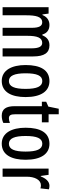

<svg xmlns="http://www.w3.org/2000/svg" viewBox="752 -1452 709 2254"><g transform="rotate(90 1107.0 -324.5)"><path d="M512 -550C455 -550 418 -524 394 -467H384C372 -516 335 -550 273 -550C221 -550 178 -524 156 -468H149L139 -540H64V0H159V-275C159 -391 175 -465 242 -465C285 -465 306 -429 306 -341V0H400V-291C400 -406 422 -465 483 -465C526 -465 547 -426 547 -338V0H642V-360C642 -488 600 -550 512 -550Z M1119 -270C1119 -453 1049 -550 932 -550C801 -550 743 -444 743 -270C743 -107 804 10 930 10C1063 10 1119 -108 1119 -270ZM840 -270C840 -402 867 -466 931 -466C995 -466 1023 -402 1023 -270C1023 -138 995 -74 931 -74C868 -74 840 -140 840 -270Z M1368 -74C1331 -74 1321 -98 1321 -148V-461H1416V-540H1321V-659H1256L1231 -537L1174 -512V-461H1226V-142C1226 -40 1260 10 1338 10C1370 10 1399 3 1423 -9V-86C1403 -78 1385 -74 1368 -74Z M1855 -270C1855 -453 1785 -550 1668 -550C1537 -550 1479 -444 1479 -270C1479 -107 1540 10 1666 10C1799 10 1855 -108 1855 -270ZM1576 -270C1576 -402 1603 -466 1667 -466C1731 -466 1759 -402 1759 -270C1759 -138 1731 -74 1667 -74C1604 -74 1576 -140 1576 -270Z M2160 -550C2110 -550 2073 -507 2051 -448H2045L2032 -540H1959V0H2054V-280C2053 -379 2092 -450 2155 -450C2167 -450 2181 -448 2191 -444L2202 -544C2186 -548 2173 -550 2160 -550Z"/></g></svg>

Font: Noto Sans Gurmukhi UI ExtraCondensed Medium
Style: Regular
Weight: 500
Width: 2
Designer: Jelle Bosma - Monotype Design Team
Foundry: Monotype Imaging Inc.
Version: Version 2.004